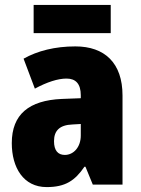

<svg xmlns="http://www.w3.org/2000/svg" viewBox="-20 -752 573 782"><path d="M431 -732H117V-617H431ZM287 -563C204 -563 133 -545 76 -513L122 -391C172 -418 216 -432 251 -432C289 -432 309 -410 309 -364V-352L231 -349C99 -343 28 -287 28 -169C28 -70 75 10 170 10C246 10 285 -16 324 -73H328L358 0H479V-363C479 -496 406 -563 287 -563ZM275 -245 309 -247V-200C309 -153 280 -121 244 -121C216 -121 200 -139 200 -177C200 -220 223 -243 275 -245Z"/></svg>

Font: Noto Sans Gurmukhi Condensed Black
Style: Regular
Weight: 900
Width: 3
Designer: Jelle Bosma - Monotype Design Team
Foundry: Monotype Imaging Inc.
Version: Version 2.004